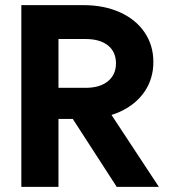

<svg xmlns="http://www.w3.org/2000/svg" viewBox="-20 -727 658 747"><path d="M63 -707H207.5V0H63ZM205.6 -385.3H313Q368.7 -385.3 399.9 -410.9Q431.2 -436.5 431.2 -480.5Q431.2 -525.4 399.9 -550.3Q368.7 -575.2 313 -575.2H205.6V-707H305.2Q384.8 -707 446.5 -679.2Q508.3 -651.4 542.5 -601.1Q576.7 -550.8 576.7 -485.8Q576.7 -420.9 542.5 -370.6Q508.3 -320.3 446.5 -292.2Q384.8 -264.2 305.2 -264.2H205.6ZM228.5 -317.9H388.7L598.1 0H434.1Z"/></svg>

Font: Wanted Sans Variable
Style: Regular
Weight: 400
Designer: Original Design by Kil Hyung-jin and Kang Hanbin, Wanted Lab, Inc; Hangeul from Source Han Sans by Jang Soo-young and Ka
Foundry: Wanted Lab, Inc.
Version: Version 1.003;Glyphs 3.2 (3227)